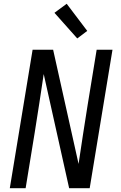

<svg xmlns="http://www.w3.org/2000/svg" viewBox="-20 -999 640 1019"><path d="M32 0 153 -735H262L397 -129Q409 -207 420.5 -285Q432 -363 445 -441L493 -735H577L456 0H347L212 -606Q200 -528 188.5 -450Q177 -372 164 -294L116 0ZM390 -795 269 -931 334 -979 443 -835Z"/></svg>

Font: Iosevka Extended Oblique
Style: Regular
Weight: 400
Width: 7
Italic angle: -9°
Monospace: yes
Designer: Belleve Invis
Foundry: Belleve Invis
Version: Version 32.0.1; ttfautohint (v1.8.4)